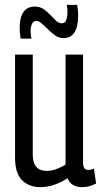

<svg xmlns="http://www.w3.org/2000/svg" viewBox="-20 -761 416 791"><path d="M145 10Q101 10 71.5 -18Q42 -46 42 -112V-536H115V-123Q115 -57 173 -57Q191 -57 212 -64.5Q233 -72 250 -83V-536H322V-93Q322 -75 327.5 -68Q333 -61 343 -61Q355 -61 367 -66L376 -5Q363 2 348.5 6Q334 10 318 10Q273 10 258 -27Q233 -10 204.5 0Q176 10 145 10ZM65 -602Q61 -624 61 -647Q61 -688 76.5 -711Q92 -734 124 -734Q144 -734 159.5 -723.5Q175 -713 187.5 -699.5Q200 -686 211 -675.5Q222 -665 235 -665Q249 -665 253.5 -680.5Q258 -696 258 -711Q258 -726 255 -741H298Q302 -718 302 -696Q302 -652 287 -628Q272 -604 241 -604Q223 -604 207.5 -615Q192 -626 178 -640Q164 -654 151.5 -664.5Q139 -675 129 -675Q118 -675 112 -663Q106 -651 106 -633Q106 -614 110 -602Z"/></svg>

Font: Georama Condensed
Style: Regular
Weight: 400
Width: 3
Designer: Jean-Baptiste Levee
Foundry: Production Type
Version: Version 1.000